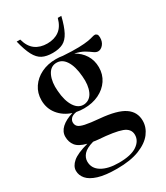

<svg xmlns="http://www.w3.org/2000/svg" viewBox="-233 -827 997 1155"><g transform="rotate(-30 265.5 -250.0)"><path d="M235.5 -181Q208 -181 183 -186Q155.5 -181.5 144.2 -168.8Q133 -156 133 -142Q133 -124 144.2 -112.8Q155.5 -101.5 188.5 -94.2Q221.5 -87 286 -81.5Q401.5 -71.5 452.2 -37Q503 -2.5 503 59Q503 104.5 473 144Q443 183.5 381.5 208Q320 232.5 225.5 232.5Q144.5 232.5 96 217.2Q47.5 202 25.8 176.5Q4 151 4 120Q4 88 35.5 60.8Q67 33.5 145 12.5Q91.5 -1 71.2 -27Q51 -53 51 -89.5Q51 -124.5 79.5 -150.8Q108 -177 159.5 -192.5Q104 -210.5 70.2 -252.5Q36.5 -294.5 36.5 -351.5Q36.5 -401.5 62.5 -440.2Q88.5 -479 133.2 -501Q178 -523 234.5 -523Q259 -523 282 -519Q349.5 -514.5 391.2 -515.8Q433 -517 456 -521Q479 -525 490.8 -528.8Q502.5 -532.5 510 -532.5Q519 -532.5 525 -525.8Q531 -519 531 -503.5Q531 -473 515 -454.5Q499 -436 480 -436Q466 -436 450.8 -447.5Q435.5 -459 411.8 -473.5Q388 -488 347.5 -496.5Q388.5 -474.5 412 -437Q435.5 -399.5 435.5 -351.5Q435.5 -302 409.8 -263.5Q384 -225 338.8 -203Q293.5 -181 235.5 -181ZM249.5 -202Q291 -207 309.5 -248.8Q328 -290.5 322 -353Q316.5 -425.5 290 -465.5Q263.5 -505.5 220.5 -502Q182 -498.5 163 -456.2Q144 -414 149.5 -352Q154.5 -281 181.2 -239.8Q208 -198.5 249.5 -202ZM91 106Q91 154 134.8 180.5Q178.5 207 253 207Q337.5 207 378.8 179Q420 151 420 109Q420 66.5 372.5 49Q325 31.5 213 23.5Q196 22 181 19.5Q130.5 34 110.8 56.5Q91 79 91 106ZM239 -629.5Q288 -629.5 321.5 -653.8Q355 -678 369.5 -732H394Q378 -666.5 358.5 -629.8Q339 -593 310.8 -578.5Q282.5 -564 239 -564Q195.5 -564 167.2 -578.5Q139 -593 119.5 -629.8Q100 -666.5 84 -732H108.5Q123 -678 156.5 -653.8Q190 -629.5 239 -629.5Z"/></g></svg>

Font: Newsreader Display Medium
Style: Regular
Weight: 500
Designer: Hugues Gentile
Foundry: Production Type
Version: Version 1.001